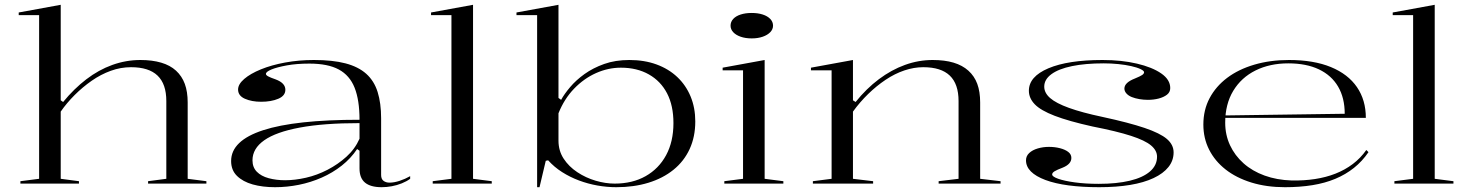

<svg xmlns="http://www.w3.org/2000/svg" viewBox="-20 -765 6125 800"><path d="M840 -10V0H597V-10L673 -20V-344Q673 -415 636.5 -450Q600 -485 526 -485Q483 -485 441.5 -470Q400 -455 362 -428.5Q324 -402 291 -369Q258 -336 233 -300V-20L309 -10V0H65V-10L143 -20V-702H58V-713L233 -745V-347L243 -340Q288 -395 339.5 -434.5Q391 -474 448 -494.5Q505 -515 565 -515Q614 -515 651.5 -504Q689 -493 713.5 -470.5Q738 -448 750 -415.5Q762 -383 762 -338V-20Z M1288 -515Q1366 -515 1419.5 -501Q1473 -487 1506 -457.5Q1539 -428 1553.5 -381.5Q1568 -335 1568 -272V-36Q1568 -19 1578 -11.5Q1588 -4 1603 -4Q1622 -4 1645 -11.5Q1668 -19 1689 -31V-20Q1674 -9 1654 -1Q1634 7 1612.5 11Q1591 15 1570 15Q1524 15 1501 -4Q1478 -23 1478 -63Q1478 -90 1478 -103Q1478 -116 1478 -123Q1478 -130 1478 -137L1468 -144Q1442 -105 1404 -75Q1366 -45 1320.5 -25Q1275 -5 1225.5 5Q1176 15 1126 15Q1074 15 1033 3.5Q992 -8 967.5 -32Q943 -56 943 -94Q943 -179 1076.5 -222.5Q1210 -266 1478 -266Q1478 -348 1457.5 -399.5Q1437 -451 1391.5 -475.5Q1346 -500 1269 -500Q1216 -500 1175 -492.5Q1134 -485 1111 -475.5Q1088 -466 1088 -457Q1088 -452 1097 -447Q1106 -442 1129 -434Q1169 -419 1169 -391Q1169 -366 1139.5 -353.5Q1110 -341 1068 -341Q1029 -341 1000.5 -353.5Q972 -366 972 -392Q972 -414 997.5 -436Q1023 -458 1067 -476Q1111 -494 1168 -504.5Q1225 -515 1288 -515ZM1478 -252Q1329 -252 1229.5 -233.5Q1130 -215 1081 -180.5Q1032 -146 1032 -97Q1032 -68 1050 -49.5Q1068 -31 1099.5 -22.5Q1131 -14 1168 -14Q1209 -14 1255 -24.5Q1301 -35 1344.5 -57.5Q1388 -80 1423.5 -112Q1459 -144 1478 -187Z M1951 -20 2029 -10V0H1783V-10L1861 -20V-702H1776V-713L1951 -745Z M2218 15V-702H2132V-713L2307 -745V-357L2318 -349Q2331 -373 2355.5 -402Q2380 -431 2415.5 -456.5Q2451 -482 2497.5 -498.5Q2544 -515 2602 -515Q2665 -515 2715.5 -496.5Q2766 -478 2802 -444Q2838 -410 2857.5 -363Q2877 -316 2877 -259Q2877 -195 2853.5 -144Q2830 -93 2786 -57.5Q2742 -22 2681.5 -3.5Q2621 15 2548 15Q2509 15 2469.5 8Q2430 1 2392.5 -13Q2355 -27 2322 -48Q2289 -69 2264 -97L2254 -95L2228 15ZM2541 0Q2615 0 2670 -31Q2725 -62 2755.5 -118.5Q2786 -175 2786 -252Q2786 -325 2759.5 -376Q2733 -427 2683.5 -455Q2634 -483 2567 -483Q2514 -483 2463.5 -460.5Q2413 -438 2372 -395.5Q2331 -353 2307 -293V-179Q2307 -137 2328.5 -104Q2350 -71 2385.5 -47.5Q2421 -24 2462 -12Q2503 0 2541 0Z M3112 -605Q3086 -605 3066 -612Q3046 -619 3035 -631Q3024 -643 3024 -658Q3024 -674 3035 -686Q3046 -698 3066 -704.5Q3086 -711 3112 -711Q3138 -711 3158 -704.5Q3178 -698 3189.5 -686Q3201 -674 3201 -658Q3201 -643 3189.5 -631Q3178 -619 3158 -612Q3138 -605 3112 -605ZM2998 0V-10L3076 -20V-472H2991V-483L3166 -515V-20L3244 -10V0Z M4149 -10V0H3891V-10L3974 -20V-344Q3974 -415 3937.5 -450Q3901 -485 3827 -485Q3788 -485 3748 -471.5Q3708 -458 3670 -432.5Q3632 -407 3597.5 -373.5Q3563 -340 3534 -300V-20L3618 -10V0H3367V-10L3445 -20V-472H3359V-483L3534 -515V-347L3545 -340Q3590 -396 3642 -435Q3694 -474 3750.5 -494.5Q3807 -515 3866 -515Q3916 -515 3953 -504Q3990 -493 4015 -470.5Q4040 -448 4052 -415.5Q4064 -383 4064 -338V-20Z M4560 15Q4489 15 4432.5 7.5Q4376 0 4336 -15Q4296 -30 4275.5 -50.5Q4255 -71 4255 -97Q4255 -115 4268.5 -127.5Q4282 -140 4304 -146.5Q4326 -153 4351 -153Q4375 -153 4396.5 -147.5Q4418 -142 4431 -132Q4444 -122 4444 -107Q4444 -94 4435 -84Q4426 -74 4409 -67Q4383 -57 4373.5 -51Q4364 -45 4364 -38Q4364 -29 4389.5 -20Q4415 -11 4459 -5Q4503 1 4558 1Q4633 1 4687.5 -12Q4742 -25 4771.5 -50.5Q4801 -76 4801 -112Q4801 -138 4776 -159Q4751 -180 4692.5 -199Q4634 -218 4532 -238Q4433 -260 4374.5 -282.5Q4316 -305 4291.5 -330.5Q4267 -356 4267 -387Q4267 -446 4348.5 -480.5Q4430 -515 4574 -515Q4653 -515 4717 -500Q4781 -485 4818.5 -459Q4856 -433 4856 -398Q4856 -381 4842.5 -370.5Q4829 -360 4808 -354.5Q4787 -349 4763 -349Q4745 -349 4727.5 -352Q4710 -355 4696 -360.5Q4682 -366 4673.5 -375.5Q4665 -385 4665 -396Q4665 -421 4709 -438Q4731 -447 4739 -452.5Q4747 -458 4747 -464Q4747 -470 4732.5 -477Q4718 -484 4693.5 -489.5Q4669 -495 4639.5 -498Q4610 -501 4579 -501Q4502 -501 4446.5 -489.5Q4391 -478 4361 -456Q4331 -434 4331 -404Q4331 -378 4355.5 -356.5Q4380 -335 4434 -315.5Q4488 -296 4573 -278Q4684 -254 4749 -232Q4814 -210 4842 -186Q4870 -162 4870 -130Q4870 -96 4848.5 -69Q4827 -42 4786.5 -23Q4746 -4 4689 5.5Q4632 15 4560 15Z M5351 -515Q5454 -515 5525.5 -485.5Q5597 -456 5634 -402Q5671 -348 5671 -274H5084V-284L5583 -291Q5583 -357 5555.5 -404Q5528 -451 5475.5 -476Q5423 -501 5348 -501Q5271 -501 5211.5 -471.5Q5152 -442 5118.5 -386.5Q5085 -331 5085 -254Q5085 -203 5105 -160Q5125 -117 5161.5 -84.5Q5198 -52 5249 -33.5Q5300 -15 5362 -13Q5413 -12 5459 -19Q5505 -26 5544.5 -41.5Q5584 -57 5616.5 -81.5Q5649 -106 5673 -140L5682 -131Q5656 -93 5621.5 -65.5Q5587 -38 5544 -20Q5501 -2 5448.5 6.5Q5396 15 5334 15Q5257 15 5194 -4.5Q5131 -24 5086.5 -59Q5042 -94 5018 -141.5Q4994 -189 4994 -246Q4994 -307 5020 -356Q5046 -405 5093 -440.5Q5140 -476 5206 -495.5Q5272 -515 5351 -515Z M5958 -20 6036 -10V0H5790V-10L5868 -20V-702H5783V-713L5958 -745Z"/></svg>

Font: Kalnia SemiExpanded Light
Style: Regular
Weight: 300
Width: 6
Designer: Frida Medrano
Foundry: Frida Medrano
Version: Version 1.105